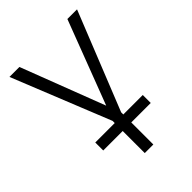

<svg xmlns="http://www.w3.org/2000/svg" viewBox="-202 -578 886 886"><g transform="rotate(-45 241.5 -135.0)"><path d="M214 210V0L21 -480H86L252 -47H234L399 -480H462L270 0V210ZM87 66V14H397V66Z"/></g></svg>

Font: Geologica Roman Thin
Style: Regular
Weight: 250
Designer: Sindre Bremnes, Frode Helland
Foundry: Monokrom Skriftforlag AS
Version: Version 1.010;gftools[0.9.28]